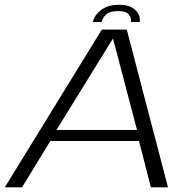

<svg xmlns="http://www.w3.org/2000/svg" viewBox="-34 -804 836 824"><path d="M-13.5 0 403 -677H510L687 0H613.5L562.5 -199H182L60.5 0ZM208.5 -246.5H554L451.5 -636.5H449.5ZM478.5 -783.5Q524 -783.5 547.2 -760.8Q570.5 -738 565.5 -709.5H528Q531 -726.5 519 -741.5Q507 -756.5 473.5 -756.5Q437 -756.5 421 -741.5Q405 -726.5 402 -709.5H364.5Q370 -738 399.5 -760.8Q429 -783.5 478.5 -783.5Z"/></svg>

Font: Anybody ExtraExpanded Light
Style: Italic
Weight: 300
Width: 8
Italic angle: -10°
Designer: Tyler Finck
Foundry: Etcetera Type Company
Version: Version 1.010; ttfautohint (v1.8.3) -l 8 -r 50 -G 200 -x 14 